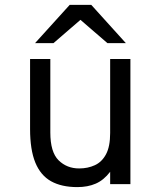

<svg xmlns="http://www.w3.org/2000/svg" viewBox="-20 -752 656 784"><path d="M295.8 12Q231.4 12 188.5 -11.9Q145.6 -35.9 124.2 -88.2Q102.8 -140.5 102.8 -225.5V-511H185.5V-210.8Q185.5 -130.8 219.2 -97.5Q253 -64.2 303.2 -64.2Q338.5 -64.2 367.2 -77.4Q396 -90.5 412.9 -122.1Q429.8 -153.6 429.8 -208.8V-511H512.5V0H429.8V-50.5Q403.9 -16.6 371.2 -2.3Q338.5 12 295.8 12ZM123.2 -576 264.5 -732H352.8L493.8 -576H418.5L308.5 -671L198.5 -576Z"/></svg>

Font: Overpass Mono Light
Style: Regular
Weight: 300
Monospace: yes
Designer: Delve Withrington, Dave Bailey
Foundry: Delve Fonts LLC
Version: Version 4.000